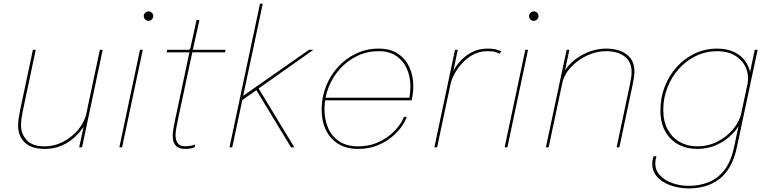

<svg xmlns="http://www.w3.org/2000/svg" viewBox="-20 -802 4184 1045"><path d="M223.5 8.5Q172.5 8.5 140.5 -8.5Q108.5 -25.5 93.5 -54Q78.5 -82.5 78.5 -116.5Q78.5 -135.5 81.5 -156.5Q84.5 -177.5 88.5 -197.5L159 -531H174.5L104 -197.5Q100 -177.5 97.2 -157.8Q94.5 -138 94.5 -119.5Q94.5 -72.5 125.8 -39Q157 -5.5 221.5 -5.5Q276.5 -5.5 325.2 -31.2Q374 -57 407.8 -98.8Q441.5 -140.5 451.5 -189L465 -183.5Q458.5 -152 438.5 -118.5Q418.5 -85 387.2 -56Q356 -27 314.8 -9.2Q273.5 8.5 223.5 8.5ZM411 0 523.5 -531H539L426.5 0Z M629.5 0 742 -531H757L644.5 0ZM788.5 -688.5Q777.5 -688.5 770 -696Q762.5 -703.5 762.5 -714.5Q762.5 -721.5 766 -727.2Q769.5 -733 775.5 -736.5Q781.5 -740 788.5 -740Q799 -740 806.5 -732.5Q814 -725 814 -714.5Q814 -707.5 810.5 -701.5Q807 -695.5 801.2 -692Q795.5 -688.5 788.5 -688.5Z M986 8.5Q971 8.5 958.8 4.5Q946.5 0.5 938 -8Q929.5 -16.5 924.8 -30Q920 -43.5 920 -63Q920 -81 923.8 -101.8Q927.5 -122.5 934 -154.5L1011 -517H887L890 -531H999Q1004.5 -531 1007.8 -531.2Q1011 -531.5 1012.5 -533Q1014 -534.5 1015 -537.5Q1016 -540.5 1017.5 -546.5L1050 -693H1065.5L1029.5 -531H1207.5L1204.5 -517H1026.5L950.5 -161Q943.5 -128 939.5 -105Q935.5 -82 935.5 -65.5Q935.5 -39 947.5 -22.5Q959.5 -6 987 -6Q1003.5 -6 1018.8 -8.8Q1034 -11.5 1042.5 -15.5L1039.5 -0.5Q1033 3 1018 5.8Q1003 8.5 986 8.5Z M1229 0 1395 -781.5H1410L1301.5 -271L1295 -274.5L1662 -531H1686L1380 -315L1384 -326.5L1582 0H1564L1373 -315L1379 -313.5L1292.5 -253.5L1300.5 -265.5L1244 0Z M1742.5 -256 1746 -270H2215L2207.5 -267Q2210 -277.5 2212 -298.5Q2214 -319.5 2214 -330.5Q2214 -382.5 2195 -426.5Q2176 -470.5 2137.5 -497Q2099 -523.5 2040.5 -523.5Q1979 -523.5 1925.8 -498.2Q1872.5 -473 1832 -428.8Q1791.5 -384.5 1768.8 -327.8Q1746 -271 1746 -208Q1746 -151.5 1765.8 -105.5Q1785.5 -59.5 1826.5 -32.5Q1867.5 -5.5 1930 -5.5Q1982.5 -5.5 2025.2 -22.2Q2068 -39 2099.8 -64.8Q2131.5 -90.5 2151.5 -117.8Q2171.5 -145 2178 -166H2193.5Q2186 -141.5 2165 -111.8Q2144 -82 2110 -54.5Q2076 -27 2030.5 -9.2Q1985 8.5 1929 8.5Q1865 8.5 1820.5 -19.2Q1776 -47 1753.2 -95.2Q1730.5 -143.5 1730.5 -205Q1730.5 -272.5 1754.5 -332.8Q1778.5 -393 1821 -439Q1863.5 -485 1920 -511.2Q1976.5 -537.5 2041.5 -537.5Q2103.5 -537.5 2145.2 -510Q2187 -482.5 2208.2 -436Q2229.5 -389.5 2229.5 -332Q2229.5 -313 2227.2 -294.2Q2225 -275.5 2220.5 -256Z M2344 0 2456.5 -531H2471.5L2441.5 -388H2433Q2439.5 -404 2454.5 -428.8Q2469.5 -453.5 2494.2 -478.5Q2519 -503.5 2553.8 -520.5Q2588.5 -537.5 2634 -537.5Q2665.5 -537.5 2684.2 -531.5Q2703 -525.5 2708 -522L2698.5 -509Q2693.5 -512.5 2679.2 -518Q2665 -523.5 2633.5 -523.5Q2590.5 -523.5 2555.8 -505Q2521 -486.5 2495.2 -458Q2469.5 -429.5 2453.5 -399.2Q2437.5 -369 2432.5 -345.5L2359 0Z M2726.5 0 2839 -531H2854L2741.5 0ZM2885.5 -688.5Q2874.5 -688.5 2867 -696Q2859.5 -703.5 2859.5 -714.5Q2859.5 -721.5 2863 -727.2Q2866.5 -733 2872.5 -736.5Q2878.5 -740 2885.5 -740Q2896 -740 2903.5 -732.5Q2911 -725 2911 -714.5Q2911 -707.5 2907.5 -701.5Q2904 -695.5 2898.2 -692Q2892.5 -688.5 2885.5 -688.5Z M3336 0 3408.5 -342Q3414 -369.5 3415.8 -383.8Q3417.5 -398 3417.5 -412.5Q3417.5 -464.5 3380.5 -494Q3343.5 -523.5 3276.5 -523.5Q3227.5 -523.5 3176.8 -500.5Q3126 -477.5 3088 -437.2Q3050 -397 3039 -345L3026 -350.5Q3036 -394.5 3062 -429Q3088 -463.5 3123.8 -487.8Q3159.5 -512 3199.5 -524.8Q3239.5 -537.5 3277.5 -537.5Q3348 -537.5 3390.5 -506Q3433 -474.5 3433 -414Q3433 -395.5 3429.5 -375Q3426 -354.5 3423.5 -342L3351 0ZM2951 0 3064 -531H3079L2966 0Z M3729 223.5Q3693 223.5 3657.8 215.2Q3622.5 207 3593.5 190.2Q3564.5 173.5 3547.2 148.2Q3530 123 3530 89.5Q3530 78.5 3532 68.2Q3534 58 3537 48.5H3553Q3549.5 59 3548 68Q3546.5 77 3546.5 86Q3546.5 126 3573 153.5Q3599.5 181 3641.5 195.2Q3683.5 209.5 3729 209.5Q3786 209.5 3835.5 190.2Q3885 171 3921.5 125.2Q3958 79.5 3975 0L4088 -531H4103.5L3990.5 0Q3977 63.5 3951.5 106.8Q3926 150 3891.2 175.5Q3856.5 201 3815.2 212.2Q3774 223.5 3729 223.5ZM3774 8.5Q3718 8.5 3672.8 -15.5Q3627.5 -39.5 3601 -86.5Q3574.5 -133.5 3574.5 -201.5Q3574.5 -270 3598 -330.5Q3621.5 -391 3663.5 -437.8Q3705.5 -484.5 3762 -511Q3818.5 -537.5 3884 -537.5Q3940 -537.5 3980.8 -516.2Q4021.5 -495 4043.5 -458.5Q4065.5 -422 4065.5 -377Q4065.5 -366 4063.5 -350.2Q4061.5 -334.5 4059 -327.5H4045Q4047.5 -335.5 4049.5 -350Q4051.5 -364.5 4051.5 -374Q4051.5 -415.5 4031.5 -449.2Q4011.5 -483 3974 -503.2Q3936.5 -523.5 3884 -523.5Q3822 -523.5 3768.5 -497.8Q3715 -472 3675 -427.5Q3635 -383 3612.5 -325.5Q3590 -268 3590 -204Q3590 -141 3614.2 -96.8Q3638.5 -52.5 3680.2 -29Q3722 -5.5 3774 -5.5Q3834 -5.5 3885.2 -31.5Q3936.5 -57.5 3971.2 -100Q4006 -142.5 4016.5 -191.5H4031Q4019.5 -137.5 3983 -92Q3946.5 -46.5 3892.2 -19Q3838 8.5 3774 8.5Z"/></svg>

Font: Epilogue Thin
Style: Italic
Weight: 250
Italic angle: -12°
Designer: Tyler Finck
Foundry: Etcetera Type Co
Version: Version 2.112